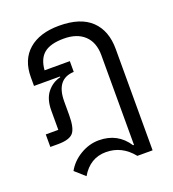

<svg xmlns="http://www.w3.org/2000/svg" viewBox="-142 -690 906 1007"><g transform="rotate(-20 311.0 -186.5)"><path d="M302 -582Q421 -582 480.5 -525Q540 -468 540 -366V200H455Q395 125 306 125Q217 125 168 209L113 160Q139 113 188.5 83.5Q238 54 292 54Q397 54 453 140H458V-361Q458 -432 417 -471Q376 -510 302 -510Q228 -510 192 -481Q156 -452 151 -388H292V-328Q192 -324 192 -199V-123Q192 -50 170 -25Q148 0 85 0H42V-70H112V-177Q112 -242 142 -279Q172 -316 216 -326V-330H71V-379Q71 -476 132 -529Q193 -582 302 -582Z"/></g></svg>

Font: Anuphan
Style: Regular
Weight: 400
Designer: Mike Abbink, Paul van der Laan, Pieter van Rosmalen, Mint Tantisuwanna
Foundry: Bold Monday; Cadson Demak
Version: Version 3.002;hotconv 1.0.109;makeotfexe 2.5.65596